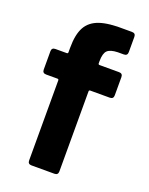

<svg xmlns="http://www.w3.org/2000/svg" viewBox="-134 -771 654 841"><g transform="rotate(20 193.5 -350.0)"><path d="M357 -498V-413Q357 -396 340 -396H249Q243 -396 243 -390V-17Q243 0 226 0H119Q102 0 102 -17V-390Q102 -396 96 -396H43Q26 -396 26 -413V-498Q26 -515 43 -515H96Q102 -515 102 -521V-542Q102 -604 121 -638.5Q140 -673 182.5 -687.5Q225 -702 300 -700H333Q350 -700 350 -683V-612Q350 -595 333 -595H305Q270 -594 256.5 -580.5Q243 -567 243 -531V-521Q243 -515 249 -515H340Q357 -515 357 -498Z"/></g></svg>

Font: Barlow
Style: Bold
Weight: 700
Designer: Jeremy Tribby
Foundry: Jeremy Tribby
Version: Version 1.101 August 23, 2024